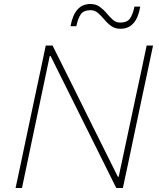

<svg xmlns="http://www.w3.org/2000/svg" viewBox="-20 -941 797 961"><path d="M58 0Q71 -60.5 83 -117Q94.5 -173.5 108.5 -238.5L158 -472.5Q172.5 -539.5 184.5 -596.5Q196.5 -653.5 209 -713H243Q295 -609 344.5 -509.8Q394 -410.5 441 -315L570 -56H574L663 -473Q677.5 -540 689.5 -596.5Q701.5 -653 714 -713H746Q733.5 -653.5 721.5 -596.8Q709.5 -540 695 -473L645.5 -238Q631.5 -173 620 -116.5Q608 -60 595 0H562Q518.5 -87.5 470 -185Q421.5 -282.5 363 -400L233 -661H229L140 -238Q126 -172 114.5 -116.5Q103 -61 90 0ZM583 -797Q555.5 -797 536.2 -811Q517 -825 502 -843.5Q486.5 -862 470.5 -876Q454.5 -890 433 -890Q400 -890 385.5 -871Q371 -852 362 -810H333Q353 -921 432 -921Q460 -921 479.2 -907Q498.5 -893 514 -874.5Q529 -856 544.8 -842Q560.5 -828 582 -828Q615 -828 629.5 -847Q644 -866 653 -908H682Q663.5 -797 583 -797Z"/></svg>

Font: Heraclito Thin
Style: Italic
Weight: 100
Italic angle: -12°
Designer: Kostas Bartsokas (font) & Cristiano Sobral (main changes)
Foundry: Kostas Bartsokas (font) & Cristiano Sobral (main changes)
Version: Version 1.00;July 8, 2020;FontCreator 13.0.0.2655 64-bit